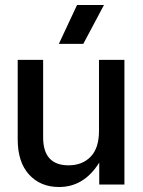

<svg xmlns="http://www.w3.org/2000/svg" viewBox="-20 -740 573 770"><path d="M217 10Q142 10 96.5 -40Q51 -90 51 -181V-500H153V-189Q153 -77 255 -77Q310 -77 343.5 -111.5Q377 -146 377 -215V-500H479V0H378V-88Q317 10 217 10ZM216 -564 289 -720H397L314 -564Z"/></svg>

Font: TASA Orbiter Display Medium
Style: Regular
Weight: 500
Designer: Weizhong Zhang
Version: Version 1.000;Glyphs 3.1.2 (3151)